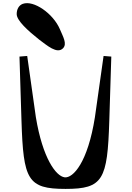

<svg xmlns="http://www.w3.org/2000/svg" viewBox="-20 -1231 857 1242"><path d="M106 -865 119 -449C131 -68 158 -9 404 -9C647 -9 675 -68 687 -449L700 -865L650 -869L594 -473C548 -181 453 -77 398 -84C342 -91 256 -207 212 -473L156 -869ZM233 -975C285 -937 349 -879 388 -919C415 -948 389 -991 367 -1043C324 -1143 198 -1232 127 -1206C101 -1196 88 -1170 88 -1140C88 -1098 160 -1033 233 -975Z"/></svg>

Font: Venom Sans
Style: Bd
Weight: 700
Version: Version 1.001